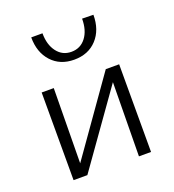

<svg xmlns="http://www.w3.org/2000/svg" viewBox="-122 -755 770 850"><g transform="rotate(-20 262.5 -329.5)"><path d="M120 -658H173Q173 -604 198.5 -570.5Q224 -537 266 -537Q309 -537 334.5 -570.5Q360 -604 360 -659L413 -658Q413 -587 373 -543.5Q333 -500 266 -500Q200 -500 160 -543.5Q120 -587 120 -658ZM445 0H388L392 -348L145 0H80V-413H137L133 -60L382 -413H445Z"/></g></svg>

Font: Isabella Sans
Style: Regular
Weight: 400
Designer: Original fonts by Christian Thalmann (Catharsis Fonts), Modifications by Cristiano Sobral
Version: Version 0.002;July 12, 2020;FontCreator 13.0.0.2655 64-bit; 